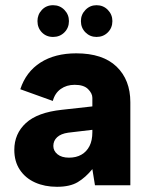

<svg xmlns="http://www.w3.org/2000/svg" viewBox="-20 -712 570 738"><path d="M184 -570Q158 -570 141 -587.5Q124 -605 124 -631Q124 -656 141 -674Q158 -692 184 -692Q210 -692 227.5 -674Q245 -656 245 -631Q245 -605 227.5 -587.5Q210 -570 184 -570ZM351 -570Q326 -570 308.5 -587.5Q291 -605 291 -631Q291 -656 308.5 -674Q326 -692 351 -692Q377 -692 394.5 -674Q412 -656 412 -631Q412 -605 394.5 -587.5Q377 -570 351 -570ZM345 0 335 -62Q309 -30 279 -12Q249 6 199 6Q152 6 115 -10.5Q78 -27 56.5 -59Q35 -91 35 -136Q35 -198 79.5 -239Q124 -280 218 -290L335 -303V-336Q335 -353 318.5 -369.5Q302 -386 267 -386Q236 -386 213.5 -370Q191 -354 183 -324L58 -369Q80 -436 135.5 -471.5Q191 -507 273 -507Q375 -507 428 -456Q481 -405 481 -319V0ZM335 -213 242 -202Q214 -198 199.5 -184.5Q185 -171 185 -151Q185 -132 201 -119Q217 -106 245 -106Q273 -106 293 -117.5Q313 -129 324 -150.5Q335 -172 335 -204Z"/></svg>

Font: Albert Sans ExtraBold
Style: Regular
Weight: 800
Designer: Andreas Rasmussen
Foundry: a.Foundry
Version: Version 1.025